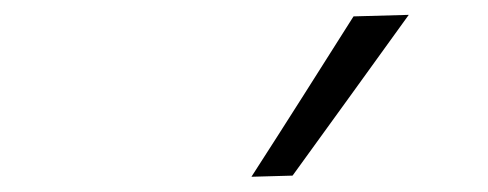

<svg xmlns="http://www.w3.org/2000/svg" viewBox="-20 -812 640 252"><path d="M310 -580Q344.5 -633.5 377.8 -686Q411 -738.5 444 -790.5L516.5 -792.5Q478 -739 440 -686.5Q402 -634 364 -581.5Z"/></svg>

Font: Commissioner Light
Style: Italic
Weight: 300
Italic angle: -12°
Designer: Kostas Bartsokas
Foundry: Kostas Bartsokas
Version: Version 1.000; ttfautohint (v1.8.3)